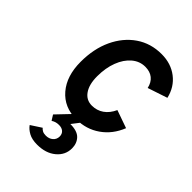

<svg xmlns="http://www.w3.org/2000/svg" viewBox="-222 -623 964 964"><g transform="rotate(45 260.0 -141.0)"><path d="M272.5 12Q186.5 12 135.2 -47.8Q84 -107.5 84 -208Q84 -300.5 117.2 -371.5Q150.5 -442.5 209.2 -482.8Q268 -523 344.5 -523Q411 -523 458.2 -486.8Q505.5 -450.5 520 -388L415 -353Q408 -385.5 386.5 -402.8Q365 -420 331.5 -420Q292 -420 260.8 -393.5Q229.5 -367 211.8 -320.8Q194 -274.5 194 -215Q194 -157.5 216.8 -124.8Q239.5 -92 279 -92Q314.5 -92 342 -111.2Q369.5 -130.5 386 -167L481 -133.5Q454 -65.5 398.8 -26.8Q343.5 12 272.5 12ZM223.5 241Q186.5 241 163 228Q139.5 215 127.5 197.5L183.5 161Q188.5 167.5 197.8 172.8Q207 178 222.5 178Q245 178 260 165Q275 152 275 131.5Q275 114 263.5 103.5Q252 93 231.5 93Q220 93 210.2 95.8Q200.5 98.5 190.5 105L173 77L247 -0.5H307L268.5 49.5Q318 49.5 339.5 72.2Q361 95 361 130Q361 177.5 323 209.2Q285 241 223.5 241Z"/></g></svg>

Font: Overpass SemiBold
Style: Italic
Weight: 600
Italic angle: -10°
Designer: Delve Withrington, Dave Bailey, Thomas Jockin
Foundry: Delve Fonts LLC
Version: Version 4.000